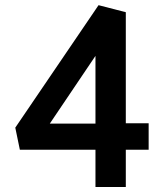

<svg xmlns="http://www.w3.org/2000/svg" viewBox="-20 -624 661 760"><path d="M357.9 -134.8V-402.8L177.2 -134.8ZM478 -575.7V-136.2H568.4V-31.2H478V116.2H357.9V-31.2H58.6L40.5 -118.7L370.1 -603.5Z"/></svg>

Font: Dhyana
Style: Bold
Weight: 700
Foundry: Vernon Adams
Version: Version 1.002; ttfautohint (v0.8.51-6076)